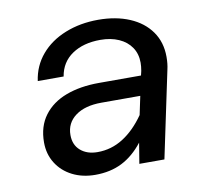

<svg xmlns="http://www.w3.org/2000/svg" viewBox="-68 -637 786 724"><g transform="rotate(-10 325.0 -275.0)"><path d="M424 -79Q388 -33 343.5 -10.5Q299 12 241 12Q192 12 153.5 -7.5Q115 -27 93 -62Q71 -97 71 -142Q71 -203 102 -244.5Q133 -286 187.5 -306.5Q242 -327 314 -327H475L479 -344Q482 -361 482 -375Q482 -409 465 -434Q448 -459 417.5 -472.5Q387 -486 347 -486Q282 -486 239 -457Q196 -428 187 -374H88Q96 -431 132 -473.5Q168 -516 225.5 -539Q283 -562 352 -562Q420 -562 472 -540Q524 -518 553 -477Q582 -436 582 -380Q582 -353 577 -332L507 0H411ZM264 -71Q317 -71 362 -99.5Q407 -128 444 -181L459 -252H310Q247 -252 210.5 -225Q174 -198 174 -152Q174 -114 199 -92.5Q224 -71 264 -71Z"/></g></svg>

Font: Azeret Mono
Style: Italic
Weight: 400
Italic angle: -12°
Designer: Martin Vácha
Foundry: Displaay
Version: Version 1.000; Glyphs 3.0.3, build 3074